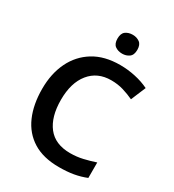

<svg xmlns="http://www.w3.org/2000/svg" viewBox="-218 -1048 1074 1183"><g transform="rotate(30 319.0 -457.0)"><path d="M400 -615Q303 -615 247 -546Q191 -477 191 -356Q191 -235 244 -167Q297 -99 404 -99Q450 -99 493 -109Q536 -119 578 -133V-23Q536 -6 490.5 2Q445 10 387 10Q275 10 202 -35.5Q129 -81 93 -163.5Q57 -246 57 -357Q57 -465 97 -547.5Q137 -630 213.5 -677Q290 -724 401 -724Q455 -724 508.5 -712.5Q562 -701 607 -679L563 -574Q527 -591 487 -603Q447 -615 400 -615ZM375 -924Q403 -924 424 -909Q445 -894 445 -857Q445 -820 424 -805Q403 -790 375 -790Q345 -790 324.5 -805Q304 -820 304 -857Q304 -894 324.5 -909Q345 -924 375 -924Z"/></g></svg>

Font: Noto Sans Lao UI SemBd
Style: Regular
Weight: 600
Designer: Monotype Design Team
Foundry: Monotype Imaging Inc.
Version: Version 2.000; ttfautohint (v1.8.4.7-5d5b)